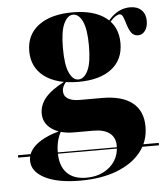

<svg xmlns="http://www.w3.org/2000/svg" viewBox="-91 -473 619 710"><g transform="rotate(-5 218.5 -118.5)"><path d="M48.4 86.3V81.5H370.2L368.5 86.3ZM-42.7 87.9V79H48.4V87.9ZM368.5 87.9 371.8 79H479.8V87.9ZM179 192.7Q95.2 192.7 47.6 168.1Q0 143.5 0 103.2Q0 69.4 31 44Q62.1 18.5 118.5 3.2L123.4 4.8Q114.5 20.2 109.7 39.5Q104.8 58.9 104.8 82.3Q104.8 131.5 129.8 157.7Q154.8 183.9 202.4 183.9Q238.7 183.9 266.1 169.8Q293.5 155.6 308.9 131.5Q324.2 107.3 324.2 75.8Q324.2 45.2 303.2 29Q282.3 12.9 243.5 12.9H171Q120.2 12.9 89.1 -8.9Q58.1 -30.6 58.1 -66.9Q58.1 -98.4 80.2 -125Q102.4 -151.6 150.8 -176.6L158.1 -175.8Q150 -166.9 146.8 -158.9Q143.5 -150.8 143.5 -142.7Q143.5 -124.2 158.9 -114.5Q174.2 -104.8 202.4 -104.8H285.5Q359.7 -104.8 398 -74.2Q436.3 -43.5 436.3 14.5Q436.3 68.5 404.4 108.5Q372.6 148.4 314.9 170.6Q257.3 192.7 179 192.7ZM204 -171.8Q123.4 -171.8 77.8 -206Q32.3 -240.3 32.3 -300.8Q32.3 -361.3 77.8 -395.6Q123.4 -429.8 204 -429.8Q283.1 -429.8 327 -396.4Q371 -362.9 371 -300.8Q371 -239.5 327 -205.6Q283.1 -171.8 204 -171.8ZM204 -180.6Q225.8 -180.6 239.9 -209.7Q254 -238.7 254 -300.8Q254 -362.9 240.3 -391.9Q226.6 -421 205.6 -421Q184.7 -421 171 -391.9Q157.3 -362.9 157.3 -300.8Q157.3 -238.7 170.6 -209.7Q183.9 -180.6 204 -180.6ZM438.7 -324.2Q421.8 -324.2 413.3 -337.1Q404.8 -350 400 -366.1Q395.2 -382.3 390.3 -394.8Q385.5 -407.3 376.6 -407.3Q371 -407.3 361.3 -401.2Q351.6 -395.2 341.5 -383.1Q331.5 -371 323.4 -350.8L319.4 -358.1Q333.1 -390.3 359.7 -410.1Q386.3 -429.8 417.7 -429.8Q444.4 -429.8 459.7 -414.9Q475 -400 475 -374.2Q475 -352.4 464.9 -338.3Q454.8 -324.2 438.7 -324.2Z"/></g></svg>

Font: Playfair 144pt SemiCondensed Black
Style: Regular
Weight: 900
Width: 4
Designer: Claus Eggers Sørensen
Foundry: Claus Eggers Sørensen
Version: Version 2.203